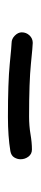

<svg xmlns="http://www.w3.org/2000/svg" viewBox="166 -492 101 472"><g transform="rotate(-90 216.0 -256.5)"><path d="M80 -281Q116 -287 164 -287Q249 -287 294.5 -282.5Q340 -278 346 -278Q356 -278 364 -270Q372 -262 372 -253Q372 -242 364.5 -234Q357 -226 346 -226Q339 -226 294.5 -230.5Q250 -235 165 -235Q142 -235 121.5 -231.5Q101 -228 84 -228Q73 -228 66.5 -236.5Q60 -245 60 -256Q60 -264 64.5 -271.5Q69 -279 80 -281Z"/></g></svg>

Font: Nelagoney
Style: Regular
Weight: 400
Designer: Kanati
Foundry: Kanati and Michael Everson
Version: Version 2.000